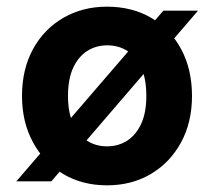

<svg xmlns="http://www.w3.org/2000/svg" viewBox="-20 -544 643 576"><path d="M29 0 470 -512H574L134 0ZM301 12Q227 12 169.5 -22Q112 -56 79 -117Q46 -178 46 -256Q46 -336 79 -396.5Q112 -457 170 -490.5Q228 -524 301 -524Q376 -524 433.5 -490.5Q491 -457 523.5 -396.5Q556 -336 556 -256Q556 -177 523 -116.5Q490 -56 432.5 -22Q375 12 301 12ZM301 -105Q335 -105 361.5 -122Q388 -139 403.5 -172.5Q419 -206 419 -256Q419 -307 404 -340.5Q389 -374 362.5 -391Q336 -408 302 -408Q268 -408 241.5 -391Q215 -374 199.5 -340.5Q184 -307 184 -256Q184 -206 199.5 -172.5Q215 -139 241 -122Q267 -105 301 -105Z"/></svg>

Font: DM Sans 12pt
Style: Bold
Weight: 700
Version: Version 4.004;gftools[0.9.30]